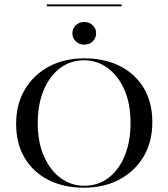

<svg xmlns="http://www.w3.org/2000/svg" viewBox="-20 -850 773 881"><path d="M366.1 11.3Q272.6 11.3 202.4 -24.2Q132.3 -59.7 93.1 -125.4Q54 -191.1 54 -282.3Q54 -371.8 94 -439.1Q133.9 -506.5 204 -544.4Q274.2 -582.3 366.1 -582.3Q460.5 -582.3 530.6 -546.8Q600.8 -511.3 639.9 -445.6Q679 -379.8 679 -288.7Q679 -199.2 639.1 -131.9Q599.2 -64.5 528.6 -26.6Q458.1 11.3 366.1 11.3ZM366.1 2.4Q429.8 2.4 477.8 -33.9Q525.8 -70.2 552.4 -135.5Q579 -200.8 579 -286.3Q579 -375 550.4 -439.1Q521.8 -503.2 473.4 -538.3Q425 -573.4 366.1 -573.4Q303.2 -573.4 255.2 -537.1Q207.3 -500.8 180.2 -435.9Q153.2 -371 153.2 -284.7Q153.2 -196.8 181.9 -132.3Q210.5 -67.7 258.9 -32.7Q307.3 2.4 366.1 2.4ZM366.9 -645.2Q343.5 -645.2 327.8 -660.1Q312.1 -675 312.1 -697.6Q312.1 -719.4 327.8 -734.3Q343.5 -749.2 366.9 -749.2Q389.5 -749.2 405.2 -734.3Q421 -719.4 421 -697.6Q421 -675 405.2 -660.1Q389.5 -645.2 366.9 -645.2ZM195.2 -821V-829.8H537.9V-821Z"/></svg>

Font: Playfair 144pt SemiExpanded Medium
Style: Regular
Weight: 500
Width: 6
Designer: Claus Eggers Sørensen
Foundry: Claus Eggers Sørensen
Version: Version 2.203